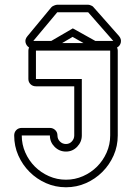

<svg xmlns="http://www.w3.org/2000/svg" viewBox="-20 -780 582 812"><path d="M259 12Q214 12 174.5 -5.5Q135 -23 105 -53Q75 -83 57.5 -122.5Q40 -162 40 -207Q40 -221 49 -230Q58 -239 72 -239H191Q204 -239 213.5 -230Q223 -221 223 -207Q223 -192 233.5 -181.5Q244 -171 259 -171Q274 -171 284 -182Q294 -193 294 -207V-415H132Q118 -415 109 -424Q100 -433 100 -446V-566Q100 -573 103 -579Q91 -587 88 -600.5Q85 -614 96 -627L197 -749Q200 -753 208.5 -756.5Q217 -760 222 -760H353Q358 -760 366 -756.5Q374 -753 376 -749L483 -628Q494 -615 491 -600.5Q488 -586 475 -579Q478 -573 478 -566V-207Q478 -162 460.5 -122.5Q443 -83 413 -53Q383 -23 343.5 -5.5Q304 12 259 12ZM259 -20Q297 -20 331 -35Q365 -50 390.5 -75.5Q416 -101 431 -135Q446 -169 446 -207V-566H132V-446H326V-207Q326 -180 306.5 -159.5Q287 -139 259 -139Q231 -139 211 -159Q191 -179 191 -207H72Q72 -169 87 -135Q102 -101 127.5 -75.5Q153 -50 187 -35Q221 -20 259 -20ZM121 -607H197L288 -660L383 -607H459L353 -728H222ZM243 -598H333L287 -624Z"/></svg>

Font: Lichte PostBus
Style: Regular
Weight: 400
Designer: Peter Wiegel
Version: Version 1.001